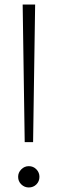

<svg xmlns="http://www.w3.org/2000/svg" viewBox="-20 -733 254 847"><path d="M126 -106H89L80 -713H135ZM154 47Q154 67 140.5 80.5Q127 94 107 94Q88 94 74 80.5Q60 67 60 47Q60 28 74 14Q88 0 107 0Q127 0 140.5 14Q154 28 154 47Z"/></svg>

Font: Gmarket Sans TTF Light
Style: Regular
Weight: 300
Designer: Creative Director : Sungho Lee; Art Director : Kiwoong Choi; Project Manager : Sori Yang, Jongwook Yoon; Font Designer :
Foundry: Sandoll Inc.
Version: Version 1.000;hotconv 1.0.109;makeotfexe 2.5.65596